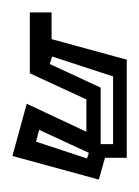

<svg xmlns="http://www.w3.org/2000/svg" viewBox="-20 -20 224 309"><path d="M0 231 23 147 119 192V140L28 98V0H63V43L184 76V234H149L139 269ZM60 83 142 121V212H162V103L64 71ZM120 235 123 226 43 189 38 208Z"/></svg>

Font: Blaka Hollow
Style: Regular
Weight: 400
Designer: Mohamed Gaber
Foundry: Kief Type Foundry
Version: Version 1.003; ttfautohint (v1.8.4.7-5d5b)